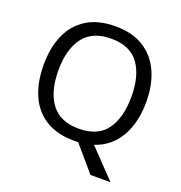

<svg xmlns="http://www.w3.org/2000/svg" viewBox="-155 -857 1091 1159"><g transform="rotate(20 390.5 -277.5)"><path d="M720 -358Q720 -227 667.5 -135Q615 -43 512 -8L683 170H554L416 9Q410 9 403.5 9.5Q397 10 391 10Q280 10 206.5 -36Q133 -82 97 -165Q61 -248 61 -359Q61 -469 97 -551Q133 -633 206.5 -679Q280 -725 392 -725Q499 -725 572 -679.5Q645 -634 682.5 -551.5Q720 -469 720 -358ZM156 -358Q156 -223 213 -145.5Q270 -68 391 -68Q513 -68 569 -145.5Q625 -223 625 -358Q625 -493 569 -569.5Q513 -646 392 -646Q271 -646 213.5 -569.5Q156 -493 156 -358Z"/></g></svg>

Font: Noto Sans Khojki
Style: Regular
Weight: 400
Designer: Monotype Design Team
Foundry: Monotype Imaging Inc.
Version: Version 2.003; ttfautohint (v1.8.4.7-5d5b)